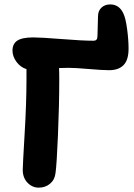

<svg xmlns="http://www.w3.org/2000/svg" viewBox="-20 -861 613 878"><path d="M157.2 -2.9Q127.4 -2.9 105.7 -25.6Q84 -48.3 84 -84Q84 -103.5 92.5 -247.1Q101.1 -390.6 101.1 -497.1V-544.9Q73.7 -553.2 55.4 -578.1Q37.1 -603 37.1 -629.9Q37.1 -660.2 58.8 -675Q80.6 -689.9 132.8 -689.9Q167 -689.9 262.2 -682.4Q357.4 -674.8 404.8 -674.8Q417.5 -674.3 421.6 -680.2Q425.8 -686 425.8 -698.2Q427.7 -782.2 428.2 -787.1Q428.7 -812.5 444.6 -826.7Q460.4 -840.8 483.9 -840.8Q525.9 -840.8 544.9 -797.9Q554.7 -776.9 561.3 -728Q567.9 -679.2 567.9 -638.2Q567.9 -586.9 545.2 -563.5Q522.5 -540 479 -540Q448.7 -540 386.2 -545.4Q323.7 -550.8 294.9 -550.8Q265.1 -550.8 250 -549.8Q251 -534.7 251 -499Q251 -381.3 245.1 -243.9Q239.3 -106.4 233.9 -69.8Q230.5 -39.1 209 -21Q187.5 -2.9 157.2 -2.9Z"/></svg>

Font: Shantell Sans Irregular
Style: Bold
Weight: 700
Designer: Stephen Nixon, Anya Danilova, Shantell Martin
Foundry: Arrow Type
Version: Version 1.006;[9816181b4]